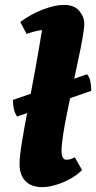

<svg xmlns="http://www.w3.org/2000/svg" viewBox="-20 -754 393 786"><path d="M153 12Q108 12 84 -13Q60 -38 60 -82Q60 -111 69 -167.5Q78 -224 92.5 -299Q107 -374 122.5 -459.5Q138 -545 152 -631Q121 -627 89 -615L63 -664Q106 -696 155.5 -715Q205 -734 241 -734Q284 -734 304.5 -709.5Q325 -685 325 -657Q325 -640 318.5 -601.5Q312 -563 301 -512.5Q290 -462 278.5 -407Q267 -352 256 -299Q245 -246 238.5 -203.5Q232 -161 232 -136Q232 -100 252 -100Q268 -100 286 -110L316 -58Q298 -39 269.5 -23Q241 -7 210 2.5Q179 12 153 12ZM33 -345 336.3 -450Q347.1 -437 350.3 -419.5Q353.4 -402 353.4 -382L50.1 -277Q40.2 -291 36.6 -308.5Q33 -326 33 -345Z"/></svg>

Font: Petrona Black
Style: Italic
Weight: 900
Italic angle: -9°
Designer: Ringo R. Seeber
Foundry: Ringo R. Seeber
Version: Version 2.001; ttfautohint (v1.8.3)